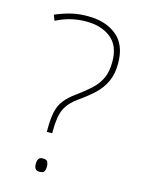

<svg xmlns="http://www.w3.org/2000/svg" viewBox="-112 -789 637 863"><g transform="rotate(15 206.5 -358.0)"><path d="M144 -186Q144 -236 151 -267.5Q158 -299 176.5 -323Q195 -347 229 -371Q265 -397 291.5 -421.5Q318 -446 332.5 -477Q347 -508 347 -554Q347 -629 302.5 -664Q258 -699 188 -699Q151 -699 117.5 -691Q84 -683 48 -665L38 -691Q82 -709 115 -716.5Q148 -724 188 -724Q272 -724 323 -682Q374 -640 374 -554Q374 -504 357.5 -468.5Q341 -433 311.5 -405.5Q282 -378 242 -350Q203 -323 186 -288.5Q169 -254 169 -186V-174H144ZM133 -23Q133 -35 138 -44.5Q143 -54 158 -54Q176 -54 180.5 -44.5Q185 -35 185 -23Q185 -10 180.5 -1Q176 8 158 8Q143 8 138 -1Q133 -10 133 -23Z"/></g></svg>

Font: Noto Sans Thin
Style: Regular
Weight: 100
Designer: Monotype Design Team
Foundry: Monotype Imaging Inc.
Version: Version 2.007